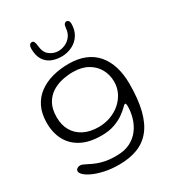

<svg xmlns="http://www.w3.org/2000/svg" viewBox="-204 -774 1013 1110"><g transform="rotate(-30 302.0 -219.0)"><path d="M264 216.5Q211 216.5 168.5 207.2Q126 198 96 184.5Q66 171 50.2 156.2Q34.5 141.5 34.5 130Q34.5 122.5 38.5 117.5Q42.5 112.5 49.2 109.8Q56 107 64.5 107Q75 107 91.5 115.8Q108 124.5 132.5 136Q157 147.5 192.2 156Q227.5 164.5 275.5 164Q330 164 367.8 144.5Q405.5 125 429 93Q452.5 61 463.2 23Q474 -15 474 -52.5Q474 -58.5 473.2 -62.5Q472.5 -66.5 471.2 -69Q470 -71.5 467 -71.5Q462 -71.5 448.5 -57.5Q435 -43.5 410.5 -25.8Q386 -8 348.5 6Q311 20 258.5 20Q180 20 127 -7.5Q74 -35 47 -84.8Q20 -134.5 20 -201Q20 -263 42 -307.5Q64 -352 103 -380.2Q142 -408.5 192.5 -421.8Q243 -435 299.5 -435Q361 -435 407.5 -416Q454 -397 485 -360.8Q516 -324.5 531.8 -273.5Q547.5 -222.5 547.5 -158.5Q547.5 -56 529.2 15.8Q511 87.5 475 131.8Q439 176 386.2 196.2Q333.5 216.5 264 216.5ZM269 -31Q310 -31 347.5 -44.2Q385 -57.5 414 -82.2Q443 -107 460 -140.5Q477 -174 477 -213.5Q477 -261 455.8 -298.8Q434.5 -336.5 394.5 -359Q354.5 -381.5 296.5 -381.5Q263 -381.5 226.2 -373.8Q189.5 -366 157.5 -346Q125.5 -326 105.8 -290.8Q86 -255.5 86 -200.5Q86 -148.5 108.5 -110.2Q131 -72 172.2 -51.5Q213.5 -31 269 -31ZM287 -491Q250 -491 220.5 -504Q191 -517 174 -545Q157 -573 157 -617Q157 -634 163 -642Q169 -650 178 -650Q188 -650 192.5 -641.2Q197 -632.5 199 -611.5Q203.5 -566.5 230.2 -547.2Q257 -528 286.5 -528Q310.5 -528 333.2 -538.2Q356 -548.5 371.8 -569.2Q387.5 -590 390 -621Q391.5 -639.5 397.5 -646.8Q403.5 -654 412 -654Q419.5 -654 425 -647.5Q430.5 -641 430.5 -628Q430.5 -584.5 410.8 -553.8Q391 -523 358.2 -507Q325.5 -491 287 -491Z"/></g></svg>

Font: Gluten ExtraLight
Style: Regular
Weight: 250
Designer: Tyler Finck
Foundry: Etcetera Type Company
Version: Version 1.300